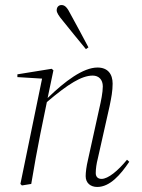

<svg xmlns="http://www.w3.org/2000/svg" viewBox="-20 -730 564 762"><path d="M366 12C416 12 458 -36 493 -88L484 -96C448 -52 409 -20 383 -20C368 -20 360 -29 360 -43C360 -60 363 -81 368 -100L415 -309C422 -343 427 -369 427 -398C427 -436 408 -462 367 -462C310 -462 238 -408 169 -341L192 -451L185 -457L49 -435V-424L147 -418L61 0L67 6L104 0C116 -73 127 -132 140 -198L166 -325C251 -397 304 -430 348 -430C372 -430 388 -414 388 -387C388 -363 381 -329 374 -299L329 -95C323 -70 320 -46 320 -31C320 -3 340 12 366 12ZM331 -542C308 -585 285 -629 261 -672C247 -700 238 -710 224 -710C215 -710 205 -704 205 -689C205 -680 213 -667 229 -648C259 -610 290 -573 321 -535Z"/></svg>

Font: Source Serif 4 Display Light
Style: Italic
Weight: 300
Italic angle: -12°
Designer: Frank Grießhammer
Foundry: Adobe Systems Incorporated
Version: Version 4.004;hotconv 1.0.117;makeotfexe 2.5.65602